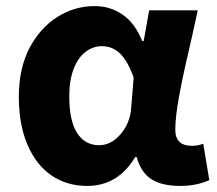

<svg xmlns="http://www.w3.org/2000/svg" viewBox="-20 -598 714 632"><path d="M42 -279Q42 -372 77 -440Q112 -506 168.5 -542Q225 -578 292 -578Q343 -578 384 -549.5Q425 -521 448 -463H453L471 -564H631L613 -482Q586 -368 571.5 -292Q557 -216 557 -171Q557 -118 612 -118Q632 -118 649 -125L669 -5Q627 14 573 14Q513 14 478.5 -8Q444 -30 430 -81H425Q368 14 267 14Q200 14 149.5 -20.5Q99 -55 70.5 -121.5Q42 -188 42 -279ZM412 -245 420 -343Q401 -396 376 -421Q351 -446 315 -446Q287 -446 262.5 -428Q238 -410 223 -372.5Q208 -335 208 -281Q208 -200 234 -160Q260 -120 306 -120Q346 -120 377.5 -157Q409 -194 412 -245Z"/></svg>

Font: Merged Yaku Han JP ExtraBold
Style: Regular
Weight: 800
Designer: Ryoko NISHIZUKA 西塚涼子 (kana, bopomofo & ideographs); Paul D. Hunt (Latin, Greek & Cyrillic); Sandoll Communications 산돌커뮤니
Foundry: Adobe
Version: Version 2.004